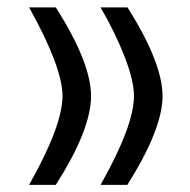

<svg xmlns="http://www.w3.org/2000/svg" viewBox="-20 -505 517 522"><path d="M326.2 -2.4H253.4Q344.2 -163.1 344.2 -244.1Q344.2 -285.6 318.6 -351.3Q293 -417 253.4 -484.9H326.7Q421.9 -334 421.9 -243.7Q421.9 -154.3 326.2 -2.4ZM131.8 -2.4H59.1Q149.9 -163.1 149.9 -244.1Q149.9 -321.8 59.1 -484.9H131.8Q227.5 -334.5 227.5 -243.7Q227.5 -152.8 131.8 -2.4Z"/></svg>

Font: Samim FD
Style: FD
Weight: 400
Foundry: DejaVu fonts team - Redesigned by Saber Rastikerdar
Version: Version 4.00 December 17, 2020